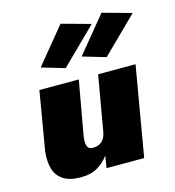

<svg xmlns="http://www.w3.org/2000/svg" viewBox="-112 -845 868 951"><g transform="rotate(-15 322.0 -369.5)"><path d="M253 -531 434 -709 285 -750 134 -566ZM463 -531 644 -709 495 -750 344 -566ZM251 -180 301 -460H99L48 -160Q42 -109 53 -70.5Q64 -32 97 -10.5Q130 11 188 11Q238 11 272.5 -9.5Q307 -30 330 -62L320 0H513L592 -460H400L351 -178Q347 -156 337.5 -142Q328 -128 314 -121.5Q300 -115 282 -115Q264 -115 257 -125Q250 -135 249.5 -150Q249 -165 251 -180Z"/></g></svg>

Font: Jost Black
Style: Italic
Weight: 900
Italic angle: -5°
Version: Version 3.710